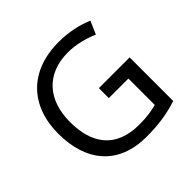

<svg xmlns="http://www.w3.org/2000/svg" viewBox="-181 -902 1090 1090"><g transform="rotate(-45 364.0 -357.0)"><path d="M407 -377V-297H564V-85C528 -76 487 -68 424 -68C232 -68 155 -186 155 -357C155 -535 255 -645 426 -645C494 -645 559 -626 610 -604L644 -682C583 -708 511 -724 431 -724C197 -724 61 -580 61 -357C61 -131 181 10 403 10C503 10 577 -2 654 -27V-377Z"/></g></svg>

Font: Noto Sans Inscriptional Parthian
Style: Regular
Weight: 400
Designer: Monotype Design Team
Foundry: Monotype Imaging Inc.
Version: Version 2.003